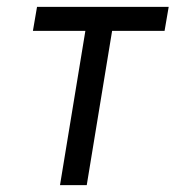

<svg xmlns="http://www.w3.org/2000/svg" viewBox="-20 -540 540 560"><path d="M155 0 229 -450H76L88 -520H472L460 -450H307L233 0Z"/></svg>

Font: Iosevka Term Curly Oblique
Style: Regular
Weight: 400
Italic angle: -9°
Designer: Belleve Invis
Foundry: Belleve Invis
Version: Version 32.3.0